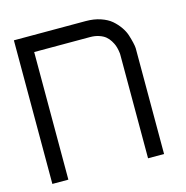

<svg xmlns="http://www.w3.org/2000/svg" viewBox="-92 -688 751 775"><g transform="rotate(-15 283.0 -300.0)"><path d="M33.2 -600.1H333.5Q367.7 -600.1 395 -590.8Q422.4 -581.5 439.5 -566.9Q456.5 -552.2 469 -534.4Q481.4 -516.6 487.1 -498.8Q492.7 -481 496.1 -466.3Q499.5 -451.7 500 -442.4V-433.1V0H433.1V-433.1Q433.1 -435.1 432.9 -438.7Q432.6 -442.4 430.7 -452.9Q428.7 -463.4 425.3 -472.7Q421.9 -481.9 414.6 -493.7Q407.2 -505.4 397.2 -513.7Q387.2 -522 370.6 -527.6Q354 -533.2 333.5 -533.2H100.1V0H33.2Z"/></g></svg>

Font: Malkor
Style: Regular
Weight: 400
Version: Version 1.3